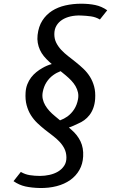

<svg xmlns="http://www.w3.org/2000/svg" viewBox="-20 -778 690 1009"><path d="M505 -675.5Q483 -688.5 457.8 -692Q432.5 -695.5 404 -696.5Q376 -697.5 350.8 -691.8Q325.5 -686 306.5 -673.8Q287.5 -661.5 276.5 -642.8Q265.5 -624 265.5 -598.5Q265.5 -573.5 275.5 -553.5Q285.5 -533.5 301.5 -516.2Q317.5 -499 337.5 -483.5Q357.5 -468 378.2 -451.5Q399 -435 418.5 -416.5Q438 -398 452.5 -375Q467 -352 474.8 -323.2Q482.5 -294.5 480 -257.5Q478 -231 470.2 -210Q462.5 -189 450.2 -173.2Q438 -157.5 422.8 -146.5Q407.5 -135.5 390.5 -128.5Q378.5 -123 366.8 -117.5Q355 -112 342 -108L355.5 -96Q387 -69 403.2 -34.8Q419.5 -0.5 417 44Q415 84 397.2 115.2Q379.5 146.5 349.2 168Q319 189.5 277.8 200.2Q236.5 211 188 210Q146.5 209 113.5 201.8Q80.5 194.5 51 174L89.5 125.5Q111.5 138.5 136.8 142.5Q162 146.5 190.5 146.5Q215 146.5 240 141Q265 135.5 284.8 123.8Q304.5 112 317 93.5Q329.5 75 329 48.5Q328.5 23.5 318.8 3.8Q309 -16 293 -33Q277 -50 257 -65Q237 -80 216.5 -96.2Q196 -112.5 176.5 -131Q157 -149.5 142.5 -172.5Q128 -195.5 120 -225Q112 -254.5 114.5 -292.5Q116 -316 123.8 -335.5Q131.5 -355 143.5 -370.8Q155.5 -386.5 171 -399Q186.5 -411.5 203.5 -421Q227 -434.5 252 -441.5L238.5 -453.5Q223 -467.5 210.5 -482.8Q198 -498 190 -515.5Q182 -533 178.5 -552.5Q175 -572 177.5 -594Q182.5 -638.5 202.5 -669.8Q222.5 -701 253.2 -720.8Q284 -740.5 323.5 -749.5Q363 -758.5 406.5 -758.5Q447.5 -758.5 480.8 -751.5Q514 -744.5 543.5 -724ZM260 -383.5Q239 -368.5 224.5 -346Q210 -323.5 204.5 -293.5Q201 -274.5 204.8 -257.5Q208.5 -240.5 217.5 -225Q226.5 -209.5 239.5 -195.2Q252.5 -181 268.5 -168L295.5 -145.5Q317 -153.5 334.5 -166Q355.5 -181.5 370 -204Q384.5 -226.5 390 -256.5Q393.5 -275 389.8 -292.2Q386 -309.5 377 -325Q368 -340.5 354.8 -354.5Q341.5 -368.5 326 -381.5L298.5 -404Q288 -400 278.5 -395Q269 -390 260 -383.5Z"/></svg>

Font: B612 Mono
Style: Italic
Weight: 400
Italic angle: -10°
Version: Version 1.005